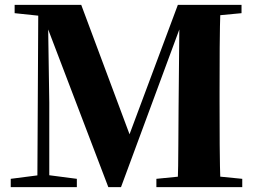

<svg xmlns="http://www.w3.org/2000/svg" viewBox="-20 -767 1054 787"><path d="M24 0V-34L148 -50H172L295 -34V0ZM40 -713V-747H198V-698H182ZM133 0 137 -747H176L182 -346V0ZM424 0 157 -700H150V-747H313L525 -179H497L504 -198L709 -747H767V-700H735L722 -665L476 0ZM621 0V-34L782 -50H811L973 -34V0ZM708 0Q711 -88 711 -173Q711 -258 712 -327L716 -747H884Q881 -660 880.5 -572Q880 -484 880 -395V-351Q880 -262 880.5 -174Q881 -86 884 0ZM795 -698V-747H970V-713L812 -698Z"/></svg>

Font: Noto Serif KR ExtraLight Black
Style: Regular
Weight: 900
Version: Version 2.003-H1;hotconv 1.1.1;makeotfexe 2.6.0